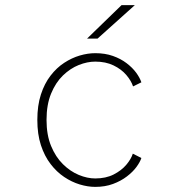

<svg xmlns="http://www.w3.org/2000/svg" viewBox="-20 -720 690 751"><path d="M352.5 11Q323.5 11 292 1.5Q260.5 -8 231 -27.8Q201.5 -47.5 177.8 -78.5Q154 -109.5 140 -152.2Q126 -195 126 -251Q126 -307.5 140 -350.5Q154 -393.5 177.8 -424.2Q201.5 -455 231 -474.2Q260.5 -493.5 292 -502.8Q323.5 -512 352.5 -512Q391 -512 421.5 -501.2Q452 -490.5 475 -473Q498 -455.5 512.5 -435.8Q527 -416 533 -398L500.5 -382Q493 -404.5 473.8 -427Q454.5 -449.5 424 -464.2Q393.5 -479 352.5 -479Q321.5 -479 288.2 -465.8Q255 -452.5 226.2 -424.8Q197.5 -397 179.8 -353.8Q162 -310.5 162 -251Q162 -192 179.8 -149Q197.5 -106 226.2 -77.8Q255 -49.5 288.2 -35.8Q321.5 -22 352.5 -22Q394 -22 424.5 -37.5Q455 -53 474 -75.5Q493 -98 499.5 -119L533 -102Q528 -86.5 513.8 -67Q499.5 -47.5 476.2 -29.8Q453 -12 422 -0.5Q391 11 352.5 11ZM361.5 -569H320.5L455.5 -700H507.5Z"/></svg>

Font: Trispace Thin
Style: Regular
Weight: 100
Designer: Tyler Finck
Foundry: Etcetera Type Company
Version: Version 1.210